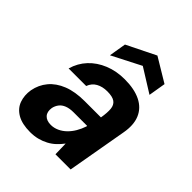

<svg xmlns="http://www.w3.org/2000/svg" viewBox="-210 -874 1012 1012"><g transform="rotate(45 295.5 -368.0)"><path d="M185 12Q124 12 87.5 -9.5Q51 -31 38 -67.5Q25 -104 32 -147Q41 -195 71 -231Q101 -267 151.5 -287Q202 -307 273 -307H394Q401 -349 398.5 -375.5Q396 -402 378 -415Q360 -428 321 -428Q285 -428 259 -413.5Q233 -399 222 -369H91Q106 -421 141 -458.5Q176 -496 227.5 -517Q279 -538 341 -538Q413 -538 460.5 -514.5Q508 -491 527 -445.5Q546 -400 534 -335L475 0H362L360 -78Q345 -58 327.5 -41.5Q310 -25 287.5 -13Q265 -1 239.5 5.5Q214 12 185 12ZM235 -92Q258 -92 280 -102Q302 -112 320 -129.5Q338 -147 351.5 -170Q365 -193 374 -220V-224H273Q244 -224 223.5 -216Q203 -208 191.5 -193Q180 -178 176 -159Q171 -127 187 -109.5Q203 -92 235 -92ZM196 -572 212 -668 374 -748 507 -668 491 -572 358 -655Z"/></g></svg>

Font: DM Sans 9pt
Style: Bold Italic
Weight: 700
Italic angle: -10°
Version: Version 4.004;gftools[0.9.30]